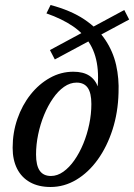

<svg xmlns="http://www.w3.org/2000/svg" viewBox="-20 -736 536 767"><path d="M379 -310 360 -320Q375.5 -398 370.5 -456.8Q365.5 -515.5 340.8 -558Q316 -600.5 271.8 -630.8Q227.5 -661 165.5 -682.5L182 -716Q263 -694.5 316.8 -658.5Q370.5 -622.5 401.2 -576Q432 -529.5 444 -475.8Q456 -422 453.5 -365Q451.5 -286.5 429.5 -218.2Q407.5 -150 370.5 -98.5Q333.5 -47 285 -18Q236.5 11 182 11Q134 11 100 -8Q66 -27 48.2 -62.2Q30.5 -97.5 30.5 -145.5Q30.5 -206.5 49.5 -261.2Q68.5 -316 102 -358.2Q135.5 -400.5 179.5 -425Q223.5 -449.5 273 -449.5Q312.5 -449.5 337 -433.5Q361.5 -417.5 372 -386.5Q382.5 -355.5 379 -310ZM183.5 -33Q209 -33 233 -50Q257 -67 277.2 -96Q297.5 -125 312.8 -162Q328 -199 336.5 -239.8Q345 -280.5 345 -320.5Q345 -364.5 330.5 -385.2Q316 -406 286 -406Q260 -406 236 -389.2Q212 -372.5 191.8 -343.2Q171.5 -314 156.2 -277Q141 -240 132.5 -199.2Q124 -158.5 124 -119Q124 -75 138.8 -54Q153.5 -33 183.5 -33ZM199 -498.5 179.5 -536 476.5 -696 496 -658Z"/></svg>

Font: Newsreader 16pt Medium
Style: Italic
Weight: 500
Italic angle: -17°
Designer: Hugues Gentile
Foundry: Production Type
Version: Version 1.003